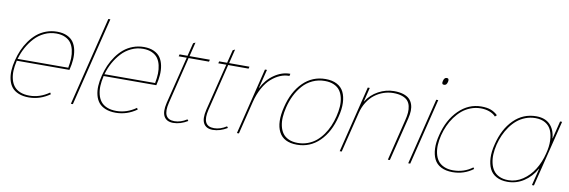

<svg xmlns="http://www.w3.org/2000/svg" viewBox="-58 -1313 5307 1791"><g transform="rotate(10 2595.5 -418.0)"><path d="M81.1 -326.2 565.9 -327.1 564 -330.1Q573.2 -377 574.5 -418Q575.7 -459 566.9 -497.1Q558.1 -535.2 538.6 -562.3Q519 -589.4 483.6 -605.7Q448.2 -622.1 398.9 -622.1Q340.3 -622.1 287.6 -597.2Q234.9 -572.3 196 -530Q157.2 -487.8 129.2 -436.8Q101.1 -385.7 85 -329.1ZM578.1 -309.1 77.1 -308.1 79.1 -305.2Q67.4 -256.3 65.4 -213.1Q63.5 -169.9 73 -131.8Q82.5 -93.8 103.8 -66.4Q125 -39.1 162.4 -23.4Q199.7 -7.8 251 -7.8Q350.1 -7.8 438 -69.8L446.8 -55.2Q355 9.8 248 9.8Q192.4 9.8 151.4 -6.8Q110.4 -23.4 87.2 -52.2Q64 -81.1 53.7 -121.8Q43.5 -162.6 45.9 -209.2Q48.3 -255.9 62 -309.1Q74.7 -360.8 95.2 -408Q115.7 -455.1 146.2 -498Q176.8 -541 214.1 -572.3Q251.5 -603.5 300.3 -621.8Q349.1 -640.1 403.8 -640.1Q459.5 -640.1 499 -621.8Q538.6 -603.5 559.8 -572.5Q581.1 -541.5 589.6 -498.5Q598.1 -455.6 594.7 -408.7Q591.3 -361.8 578.1 -309.1Z M872.1 -839.8 665 0H646L853 -839.8Z M903.8 -326.2 1388.7 -327.1 1386.7 -330.1Q1396 -377 1397.2 -418Q1398.4 -459 1389.6 -497.1Q1380.9 -535.2 1361.3 -562.3Q1341.8 -589.4 1306.4 -605.7Q1271 -622.1 1221.7 -622.1Q1163.1 -622.1 1110.4 -597.2Q1057.6 -572.3 1018.8 -530Q980 -487.8 951.9 -436.8Q923.8 -385.7 907.7 -329.1ZM1400.9 -309.1 899.9 -308.1 901.9 -305.2Q890.1 -256.3 888.2 -213.1Q886.2 -169.9 895.8 -131.8Q905.3 -93.8 926.5 -66.4Q947.8 -39.1 985.1 -23.4Q1022.5 -7.8 1073.7 -7.8Q1172.9 -7.8 1260.7 -69.8L1269.5 -55.2Q1177.7 9.8 1070.8 9.8Q1015.1 9.8 974.1 -6.8Q933.1 -23.4 909.9 -52.2Q886.7 -81.1 876.5 -121.8Q866.2 -162.6 868.7 -209.2Q871.1 -255.9 884.8 -309.1Q897.5 -360.8 918 -408Q938.5 -455.1 969 -498Q999.5 -541 1036.9 -572.3Q1074.2 -603.5 1123 -621.8Q1171.9 -640.1 1226.6 -640.1Q1282.2 -640.1 1321.8 -621.8Q1361.3 -603.5 1382.6 -572.5Q1403.8 -541.5 1412.4 -498.5Q1420.9 -455.6 1417.5 -408.7Q1414.1 -361.8 1400.9 -309.1Z M1742.7 -45.9 1752.9 -32.2Q1683.6 9.8 1615.7 9.8Q1553.7 9.8 1528.8 -33.4Q1503.9 -76.7 1524.9 -164.1L1634.8 -607.9L1637.7 -610.8H1559.6L1564.9 -629.9H1641.6L1640.6 -632.8L1670.9 -753.9L1691.9 -764.2L1659.7 -632.8L1656.7 -629.9H1851.6L1846.7 -610.8H1651.9L1652.8 -607.9L1544.9 -168Q1505.9 -7.8 1624.5 -7.8Q1683.6 -7.8 1742.7 -45.9Z M2117.7 -45.9 2127.9 -32.2Q2058.6 9.8 1990.7 9.8Q1928.7 9.8 1903.8 -33.4Q1878.9 -76.7 1899.9 -164.1L2009.8 -607.9L2012.7 -610.8H1934.6L1939.9 -629.9H2016.6L2015.6 -632.8L2045.9 -753.9L2066.9 -764.2L2034.7 -632.8L2031.7 -629.9H2226.6L2221.7 -610.8H2026.9L2027.8 -607.9L1919.9 -168Q1880.9 -7.8 1999.5 -7.8Q2058.6 -7.8 2117.7 -45.9Z M2613.8 -630.9 2608.9 -609.9H2606Q2563.5 -610.4 2521 -592.5Q2478.5 -574.7 2438.5 -539.6Q2398.4 -504.4 2365.5 -445.1Q2332.5 -385.7 2314 -310.1L2237.8 0H2218.8L2373.5 -628.9H2392.6L2347.7 -449.2H2349.6Q2390.1 -531.7 2461.9 -581.3Q2533.7 -630.9 2610.8 -630.9Z M2943.4 -621.1Q2880.9 -621.1 2827.4 -596.2Q2773.9 -571.3 2735.8 -528.1Q2697.8 -484.9 2671.1 -431.2Q2644.5 -377.4 2629.4 -314.9Q2617.2 -265.6 2614.3 -221.4Q2611.3 -177.2 2620.1 -137.7Q2628.9 -98.1 2649.2 -69.6Q2669.4 -41 2705.8 -24.4Q2742.2 -7.8 2792.5 -7.8Q2842.8 -7.8 2887.2 -24.4Q2931.6 -41 2965.8 -69.3Q3000 -97.7 3028.1 -137.2Q3056.2 -176.8 3075.2 -220.9Q3094.2 -265.1 3106.4 -314.9Q3118.7 -364.7 3121.6 -408.9Q3124.5 -453.1 3115.7 -492.4Q3106.9 -531.7 3086.7 -560.1Q3066.4 -588.4 3030 -604.7Q2993.7 -621.1 2943.4 -621.1ZM3126.5 -314.9Q3089.8 -165.5 3001 -77.9Q2912.1 9.8 2787.6 9.8Q2662.1 9.8 2616.9 -77.1Q2571.8 -164.1 2609.4 -314.9Q2646 -465.3 2734.1 -552.7Q2822.3 -640.1 2947.3 -640.1Q3010.7 -640.1 3054.7 -616.9Q3098.6 -593.8 3119.6 -551.3Q3140.6 -508.8 3143.1 -448.7Q3145.5 -388.7 3126.5 -314.9Z M3769.5 -412.1 3667.5 0H3648.4L3744.1 -390.1Q3754.4 -430.2 3757.1 -463.1Q3759.8 -496.1 3752.9 -526.1Q3746.1 -556.2 3727.8 -576.7Q3709.5 -597.2 3675.3 -609.1Q3641.1 -621.1 3592.3 -621.1Q3544.9 -621.1 3500 -605.7Q3455.1 -590.3 3416.5 -561Q3377.9 -531.7 3348.6 -485.4Q3319.3 -439 3305.2 -380.9L3211.4 0H3192.4L3347.2 -629.9H3366.2L3333.5 -496.1H3335.4Q3377 -563 3448.2 -601.6Q3519.5 -640.1 3596.2 -640.1Q3646 -640.1 3682.4 -628.7Q3718.8 -617.2 3740 -597.2Q3761.2 -577.1 3771.2 -548.3Q3781.2 -519.5 3780.3 -485.8Q3779.3 -452.1 3769.5 -412.1Z M4015.1 -628.9 3860.4 0H3841.3L3996.1 -628.9ZM4075.2 -812Q4070.3 -793.5 4062.5 -786.1Q4054.7 -778.8 4042.5 -778.8Q4017.6 -778.8 4026.4 -812Q4034.2 -846.2 4058.1 -846.2Q4083 -846.2 4075.2 -812Z M4447.3 -67.9 4456.1 -54.2Q4371.1 9.8 4261.2 9.8Q4196.3 9.8 4152.1 -13.4Q4107.9 -36.6 4087.2 -78.6Q4066.4 -120.6 4064 -179.2Q4061.5 -237.8 4080.1 -309.1Q4116.7 -458 4209 -549.1Q4301.3 -640.1 4422.9 -640.1Q4477.1 -640.1 4512.7 -626.7Q4548.3 -613.3 4578.1 -585L4562 -569.8Q4539.6 -594.7 4501.5 -608.6Q4463.4 -622.6 4418 -622.1Q4369.1 -621.6 4324.2 -604.2Q4279.3 -586.9 4244.1 -557.4Q4209 -527.8 4179.7 -487.8Q4150.4 -447.8 4130.4 -402.8Q4110.4 -357.9 4098.1 -309.1Q4086.4 -261.7 4084 -219Q4081.5 -176.3 4090.3 -137.2Q4099.1 -98.1 4119.4 -69.8Q4139.6 -41.5 4176.5 -24.7Q4213.4 -7.8 4264.2 -7.8Q4367.2 -7.8 4447.3 -67.9Z M5092.8 -314Q5110.4 -380.9 5108.4 -437.3Q5106.4 -493.7 5088.6 -534.4Q5070.8 -575.2 5032.2 -598.1Q4993.7 -621.1 4938 -621.1Q4888.7 -621.1 4843.8 -603.8Q4798.8 -586.4 4764.4 -557.4Q4730 -528.3 4701.7 -488.5Q4673.3 -448.7 4654.1 -405Q4634.8 -361.3 4623 -314Q4611.3 -265.6 4609.1 -221.7Q4606.9 -177.7 4616 -138.2Q4625 -98.6 4645.3 -69.6Q4665.5 -40.5 4701.7 -23.7Q4737.8 -6.8 4787.1 -6.8Q4859.4 -6.8 4922.9 -49.1Q4986.3 -91.3 5029.1 -159.9Q5071.8 -228.5 5092.8 -314ZM5188 -629.9 5032.2 0H5013.2L5053.2 -161.1H5050.8Q5006.3 -81.5 4936 -35.9Q4865.7 9.8 4782.2 9.8Q4720.2 9.8 4676.8 -13.9Q4633.3 -37.6 4612.5 -80.6Q4591.8 -123.5 4589.1 -182.9Q4586.4 -242.2 4605 -314Q4641.1 -462.9 4729.7 -551Q4818.4 -639.2 4942.9 -639.2Q5025.4 -639.2 5072.3 -592.8Q5119.1 -546.4 5126 -462.9H5127.9L5168.9 -629.9Z"/></g></svg>

Font: Sinkin Sans 100 Thin Italic
Style: Regular
Weight: 100
Italic angle: -112°
Designer: Keith Bates
Foundry: K-Type
Version: Sinkin Sans (version 1.0)  by Keith Bates   •   © 2014   www